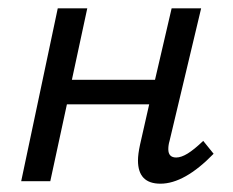

<svg xmlns="http://www.w3.org/2000/svg" viewBox="-20 -436 560 462"><path d="M494 -66Q424 6 366 6Q312 6 312 -50Q312 -65 317 -88L339 -185H141L101 0H31L119 -416H190L153 -244H353L393 -416H464L388 -97Q385 -87 385 -77Q385 -57 404 -57Q416 -57 431.5 -66.5Q447 -76 469 -97Z"/></svg>

Font: Ysabeau Medium
Style: Italic
Weight: 500
Italic angle: -12°
Designer: Christian Thalmann (Catharsis Fonts)
Version: Version 0.003